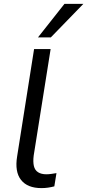

<svg xmlns="http://www.w3.org/2000/svg" viewBox="-20 -957 448 986"><path d="M193 9Q121 9 88 -33Q55 -75 68 -154L155 -705H240L153 -158Q149 -126 154 -104.5Q159 -83 175.5 -72.5Q192 -62 218 -62Q231 -62 244 -64Q257 -66 270 -68L259 0Q244 4 227.5 6.5Q211 9 193 9ZM175 -765 311 -937H408L241 -765Z"/></svg>

Font: Nunito Sans 10pt
Style: Italic
Weight: 400
Italic angle: -9°
Designer: Vernon Adams
Foundry: Vernon Adams
Version: Version 3.101;gftools[0.9.27]